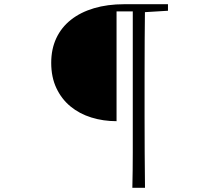

<svg xmlns="http://www.w3.org/2000/svg" viewBox="-20 -754 1040 911"><path d="M533 -179Q470 -179 413.5 -196.5Q357 -214 314.5 -249Q272 -284 247.5 -336Q223 -388 223 -456Q223 -521 247 -572.5Q271 -624 316.5 -660Q362 -696 426 -715Q490 -734 569 -734H637V-700H533ZM608 137Q610 54 610 -30.5Q610 -115 610 -200V-734H668Q667 -651 666.5 -566Q666 -481 666 -395V-201Q666 -116 666.5 -31Q667 54 668 137ZM637 -695V-734H777V-703L646 -695Z"/></svg>

Font: Noto Serif HK
Style: Regular
Weight: 200
Designer: Ryoko NISHIZUKA 西塚涼子 (kana & ideographs); Frank Grießhammer (Latin, Greek & Cyrillic); Wenlong ZHANG 张文龙 (bopomofo); San
Foundry: Adobe
Version: Version 2.001;hotconv 1.1.0;makeotfexe 2.6.0